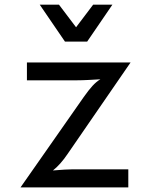

<svg xmlns="http://www.w3.org/2000/svg" viewBox="-20 -818 640 838"><path d="M297.5 -79H540V0H69.5L345.5 -394.5Q367 -425 383.5 -443Q400 -461 418 -472L401.5 -471Q393 -470.5 365.8 -469Q338.5 -467.5 317 -467.5H97.5V-545.5H550L275 -146Q243.5 -99.5 211 -74Q270 -79 297.5 -79ZM360.5 -636.5H263.5L153.5 -797.5H237.5L312 -699L386.5 -797.5H470.5Z"/></svg>

Font: SplineSansMono30
Style: Regular
Weight: 400
Designer: Eben Sorkin, Mirko Velimirovic
Foundry: Sorkin Type
Version: Version 1.000